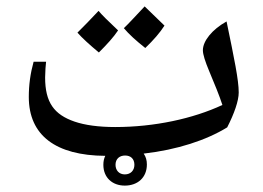

<svg xmlns="http://www.w3.org/2000/svg" viewBox="-20 -622 823 600"><path d="M434 -472C460 -497 480 -520 494 -542C462 -573 441 -593 432 -602C401 -569 380 -546 367 -534C383 -515 405 -495 434 -472ZM289 -458C315 -484 335 -506 349 -527C317 -557 297 -577 288 -588C263 -561 241 -539 222 -520C237 -503 260 -482 289 -458ZM370 -42C410 -42 439 -67 439 -108C439 -121 436 -132 429 -142C534 -154 625 -184 690 -224C712 -267 726 -307 726 -333C726 -372 712 -439 688 -555C643 -530 614 -494 614 -465C614 -452 621 -430 634 -399C650 -361 666 -322 675 -294C583 -251 462 -225 340 -225C288 -225 245 -231 213 -242C149 -264 121 -302 121 -380C121 -395 123 -424 124 -429H85C75 -393 70 -357 70 -319C70 -199 154 -136 309 -135C305 -127 303 -118 303 -107C303 -67 331 -42 370 -42ZM370 -77C352 -77 341 -90 341 -107C341 -126 354 -136 371 -136C388 -136 400 -126 400 -107C400 -90 389 -77 370 -77Z"/></svg>

Font: Noto Naskh Arabic UI Medium
Style: Regular
Weight: 500
Designer: Monotype Design Team, David Williams, Mohamad Dakak and Nizar Qandah
Foundry: Monotype Imaging Inc.
Version: Version 2.014